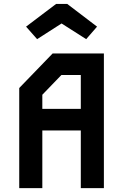

<svg xmlns="http://www.w3.org/2000/svg" viewBox="-20 -978 640 998"><path d="M253.5 -700 80 -520.5V0H200V-300H400V0H520V-700ZM200 -485.5 299 -588H400V-412H200ZM329.5 -957.5 484.5 -839.5 428 -774.5 300 -856 173 -774.5 115.5 -839.5 271.5 -957.5Z"/></svg>

Font: Kode
Style: Regular
Weight: 400
Monospace: yes
Designer: Isa Ozler
Foundry: Kadena LLC
Version: Version 1.000;gftools[0.9.28]